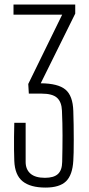

<svg xmlns="http://www.w3.org/2000/svg" viewBox="-20 -820 392 846"><path d="M180.5 6.5Q114 6.5 79.8 -21Q45.5 -48.5 43 -111Q42 -134 41.8 -160.2Q41.5 -186.5 41.8 -216.2Q42 -246 43 -279H93V-106.5Q93 -73.5 114.2 -55Q135.5 -36.5 178 -36.5Q217 -36.5 235.2 -53.2Q253.5 -70 254 -106.5Q255.5 -168.5 255.5 -222.5Q255.5 -276.5 253 -332Q251.5 -371 231.2 -389.2Q211 -407.5 163 -407.5H107L104.5 -450L254 -755.5H39.5V-800H311.5V-760L159.5 -453Q236 -452.5 268.5 -425.2Q301 -398 303 -331Q304 -303 304.5 -269.8Q305 -236.5 305 -204.8Q305 -173 304.5 -148.2Q304 -123.5 303 -112Q299.5 -49 271 -21.2Q242.5 6.5 180.5 6.5Z"/></svg>

Font: Big Shoulders Text Thin ExtraLight
Style: Regular
Weight: 250
Version: Version 2.002